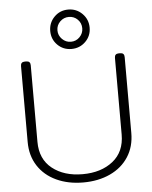

<svg xmlns="http://www.w3.org/2000/svg" viewBox="-62 -997 840 1063"><g transform="rotate(-5 358.0 -465.5)"><path d="M248 -836Q248 -882 279.5 -914Q311 -946 357 -946Q403 -946 435 -914Q467 -882 467 -836Q467 -790 435 -758.5Q403 -727 357 -727Q311 -727 279.5 -758.5Q248 -790 248 -836ZM426 -836Q426 -865 406 -885Q386 -905 357 -905Q329 -905 308.5 -885Q288 -865 288 -836Q288 -808 308.5 -787.5Q329 -767 357 -767Q386 -767 406 -787.5Q426 -808 426 -836ZM70 -235V-657Q70 -680 93 -680H101Q124 -680 124 -657V-231Q124 -135 189.5 -83Q255 -31 358 -31Q461 -31 526.5 -83Q592 -135 592 -231V-657Q592 -680 615 -680H623Q646 -680 646 -657V-235Q646 -159 609.5 -102.5Q573 -46 507.5 -15.5Q442 15 358 15Q274 15 208.5 -15.5Q143 -46 106.5 -102.5Q70 -159 70 -235Z"/></g></svg>

Font: Mitr ExtraLight
Style: Regular
Weight: 250
Designer: Thanarat Vachiruckul
Foundry: Cadson Demak Co.,Ltd.
Version: Version 1.000